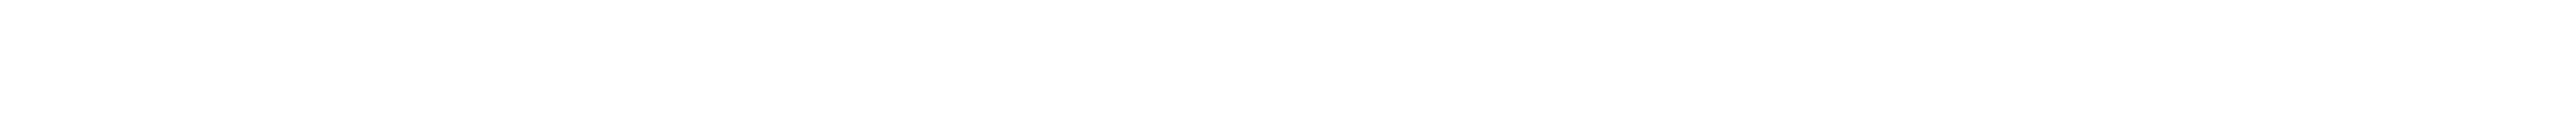

<svg xmlns="http://www.w3.org/2000/svg" viewBox="-20 -98 759 40"><path d="M0 -78Z"/></svg>

Font: Hussar Paneuropjskich
Style: UpCsObl
Weight: 400
Designer: Mew Too, Robert Jablonski
Foundry: Cannot Into Space Fonts
Version: Version 1